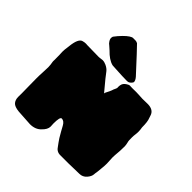

<svg xmlns="http://www.w3.org/2000/svg" viewBox="-234 -1130 1356 1356"><g transform="rotate(45 444.0 -452.5)"><path d="M560.1 22C537.1 22 519 11.2 505.9 -10.3C500.5 -18.1 495.1 -25.9 488.8 -33.7C479.5 -45.9 465.3 -67.9 447.3 -100.6C440.9 -112.8 434.1 -125 427.2 -137.2C416 -158.2 402.3 -168.9 385.7 -168.9C374.5 -168.9 369.1 -146.5 369.1 -102.1C369.1 -92.8 369.6 -83 370.6 -73.2C370.6 -53.2 359.9 -33.7 338.9 -13.7C318.8 7.8 290.5 18.6 254.9 18.6C215.3 15.6 175.8 13.2 136.7 11.2C106.4 8.3 85.9 0.5 75.7 -11.7C65.4 -23.9 60.1 -39.6 60.1 -59.1C60.1 -59.1 60.5 -94.7 60.5 -94.7C60.5 -115.7 60.1 -137.2 59.6 -158.2C59.1 -186 58.6 -214.4 58.6 -242.7C58.6 -263.2 59.1 -283.7 60.5 -304.2C61.5 -322.3 62 -339.8 62.5 -357.9C62 -374 60.5 -390.1 57.1 -406.2C57.1 -406.2 56.6 -414.6 56.6 -414.6C56.6 -414.6 57.1 -425.3 57.1 -425.3C57.1 -425.3 56.6 -475.1 56.6 -475.1C55.7 -484.9 55.2 -494.6 55.2 -504.4C55.2 -519.5 56.6 -534.2 59.1 -549.3C59.1 -549.3 61.5 -569.3 61.5 -569.3C67.4 -622.6 81.1 -652.3 102.1 -658.7C112.8 -662.1 123 -663.6 133.3 -663.6C137.7 -663.6 142.6 -663.1 147.5 -662.6C155.8 -662.1 186 -661.6 238.3 -661.1C238.3 -661.1 258.3 -660.6 258.3 -660.6C267.6 -660.6 276.9 -661.6 285.2 -663.1C289.6 -664.1 293.9 -664.6 298.3 -664.6C310.1 -664.6 322.3 -661.6 334.5 -655.8C351.6 -647.9 364.3 -638.2 373 -627C394 -599.1 416.5 -570.8 440.4 -543C450.7 -530.8 461.4 -518.1 471.7 -505.4C471.7 -505.4 474.1 -515.1 474.1 -515.1C486.3 -538.6 493.7 -553.7 495.6 -560.5C497.1 -566.9 500 -574.7 504.4 -583C508.3 -591.3 510.3 -596.7 510.3 -600.1C510.3 -600.1 509.8 -609.9 509.8 -609.9C509.8 -619.6 511.2 -628.4 514.2 -636.7C519.5 -650.9 533.2 -662.6 554.7 -672.4C557.1 -672.9 560.1 -673.3 564 -673.3C565.9 -673.3 568.4 -673.3 571.3 -672.9C574.2 -672.4 580.1 -672.4 589.4 -672.4C589.4 -672.4 625.5 -672.9 625.5 -672.9C638.7 -672.4 647.9 -671.9 653.3 -671.9C658.7 -671.9 664.6 -671.4 670.9 -670.9C677.2 -670.4 683.6 -669.9 689.9 -669.9C709 -669.9 727.1 -670.4 745.1 -670.9C782.7 -669.9 806.2 -654.8 814.5 -625.5C815.9 -620.1 817.9 -614.3 820.3 -607.9C827.6 -590.8 831.1 -563.5 831.1 -525.4C833.5 -512.2 835 -499 835 -486.8C835 -477.1 834.5 -467.3 833 -457C831.5 -446.8 830.6 -436.5 830.6 -425.8C830.6 -425.8 831.1 -397 831.1 -397C831.1 -391.6 832.5 -384.3 835 -374.5C837.4 -364.7 838.9 -355 839.4 -344.7C839.4 -314 837.9 -282.7 834.5 -252C834 -244.6 833.5 -236.8 833.5 -229.5C833.5 -219.2 834 -209 835 -199.2C835.9 -189 836.4 -179.2 836.4 -169.4C836.4 -151.9 835.4 -133.8 833 -115.7C831.5 -105.5 830.6 -95.7 830.1 -85.4C829.6 -80.6 829.1 -75.7 828.1 -70.8C826.7 -64.5 825.7 -57.6 825.7 -51.3C824.7 -36.6 817.4 -21 803.2 -4.9C789.1 11.2 771 19.5 750 19.5C727.5 20.5 705.1 21 682.6 21C670.4 21 657.7 21.5 645 22C645 22 560.1 22 560.1 22ZM402.8 -686.5C402.8 -686.5 377.9 -688 377.9 -688C376 -688 374.5 -688 373 -688.5C344.2 -695.8 314.5 -715.8 283.7 -748C283.7 -748 254.4 -773.9 254.4 -773.9C251 -775.9 248.5 -778.3 246.6 -780.8C235.4 -793.9 229.5 -805.7 229.5 -816.4C229.5 -821.3 230.5 -826.7 232.4 -832.5C246.1 -851.1 261.2 -868.7 277.3 -884.8C305.7 -913.1 327.1 -927.2 341.8 -927.2C345.2 -926.8 347.2 -926.8 347.2 -926.8C347.2 -926.8 347.7 -926.3 347.7 -926.3C351.6 -926.8 355.5 -927.2 358.9 -927.2C368.7 -927.2 377.4 -925.3 385.3 -920.9C405.3 -900.9 458 -844.7 542.5 -752.4C542.5 -752.4 547.4 -747.1 547.4 -747.1C558.6 -733.9 564.5 -722.2 564.5 -711.4C564.5 -710 563 -706.5 559.6 -701.7C556.2 -696.8 551.8 -692.4 545.9 -688C539.6 -683.6 532.7 -681.6 524.4 -681.6C499.5 -681.6 459 -683.1 402.8 -686.5Z"/></g></svg>

Font: Kaph
Style: Regular
Weight: 400
Designer: GGBotNet
Foundry: f0n7.com